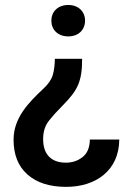

<svg xmlns="http://www.w3.org/2000/svg" viewBox="-20 -558 527 767"><path d="M319.8 -475.6C319.8 -510.7 294.4 -538.1 252.9 -538.1C210.4 -538.1 185.1 -510.7 185.1 -475.6C185.1 -439.9 210.4 -412.6 252.9 -412.6C294.4 -412.6 319.8 -439.9 319.8 -475.6ZM199.2 -323.2C198.7 -298.3 196.3 -276.9 190.9 -258.8C185.5 -240.2 173.3 -222.7 155.3 -205.6C94.2 -148.4 34.2 -87.4 34.2 0C34.2 60.1 52.7 106.4 89.8 139.2C126.5 171.9 178.2 188.5 244.6 188.5C362.8 188.5 455.6 123 456.5 -0.5H338.9C338.4 31.2 329.1 54.2 310.1 69.3C291 84.5 268.6 91.8 243.2 91.8C186 91.8 152.3 60.1 152.3 -2C152.3 -32.2 160.2 -57.1 176.3 -76.7C191.9 -96.2 210.4 -116.7 231.9 -138.2C290 -197.3 308.1 -231.9 308.1 -323.2Z"/></svg>

Font: Vazirmatn Medium
Style: Regular
Weight: 500
Designer: Saber Rastikerdar
Foundry: Saber Rastikerdar
Version: Version 33.003